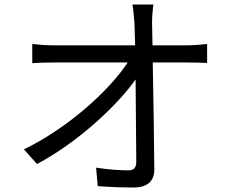

<svg xmlns="http://www.w3.org/2000/svg" viewBox="-20 -803 1040 851"><path d="M86 -141 144 -76C323 -171 498 -333 581 -451L584 -88C584 -61 576 -48 547 -48C510 -48 454 -52 406 -60L413 22C462 26 521 28 573 28C633 28 664 0 664 -52C663 -177 660 -376 657 -526H816C840 -526 875 -525 898 -524V-608C878 -606 839 -602 813 -602H656L654 -699C654 -727 656 -755 660 -783H567C571 -762 573 -737 576 -699L579 -602H215C184 -602 152 -605 123 -608V-523C154 -525 183 -526 217 -526H546C467 -406 289 -240 86 -141Z"/></svg>

Font: Noto Sans Mono CJK SC
Style: Regular
Weight: 400
Designer: Ryoko NISHIZUKA 西塚涼子 (kana, bopomofo & ideographs); Paul D. Hunt (Latin, Greek & Cyrillic); Sandoll Communications 산돌커뮤니
Foundry: Adobe
Version: Version 2.004;hotconv 1.0.118;makeotfexe 2.5.65603